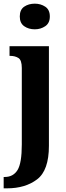

<svg xmlns="http://www.w3.org/2000/svg" viewBox="-38 -788 362 1048"><path d="M152 -628Q184 -628 209 -645Q234 -662 234 -698Q234 -735 209 -751.5Q184 -768 152 -768Q118 -768 94 -751.5Q70 -735 70 -698Q70 -662 94 -645Q118 -628 152 -628ZM-18 240H0Q100 240 164.5 191Q229 142 229 8V-536H14V-483H18Q44 -483 62.5 -471.5Q81 -460 81 -417V0Q81 103 57.5 140.5Q34 178 -12 178H-18Z"/></svg>

Font: Noto Serif ExtraCondensed Extra
Style: Regular
Weight: 800
Width: 3
Designer: Monotype Design Team
Foundry: Monotype Imaging Inc.
Version: Version 1.002